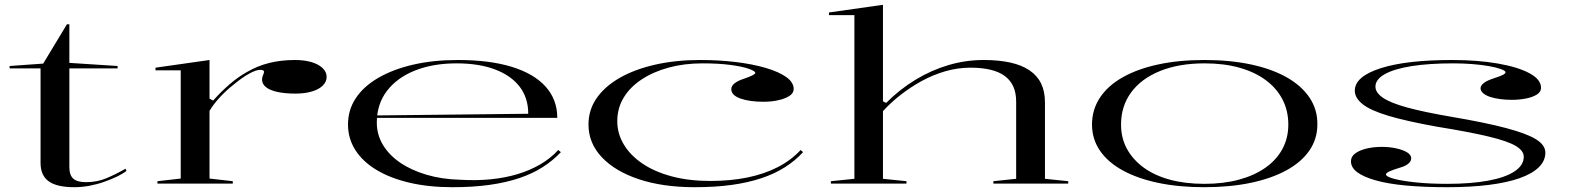

<svg xmlns="http://www.w3.org/2000/svg" viewBox="-20 -765 6543 800"><path d="M290 15Q217 15 183 -9.5Q149 -34 149 -86V-480H20V-490L160 -500L259 -664H269V-503L470 -490V-480H269V-69Q269 -35 285.5 -20.5Q302 -6 338 -6Q384 -6 422.5 -22Q461 -38 503 -62L507 -53Q492 -41 468 -29.5Q444 -18 414.5 -7.5Q385 3 353 9Q321 15 290 15Z M636 0V-10L733 -21V-472H628V-483L853 -515V-354L868 -346Q903 -385 938 -415Q973 -445 1009 -465Q1054 -491 1103 -503Q1152 -515 1209 -515Q1249 -515 1278.5 -506Q1308 -497 1324.5 -481Q1341 -465 1341 -445Q1341 -424 1324.5 -408Q1308 -392 1278.5 -383.5Q1249 -375 1211 -375Q1167 -375 1135.5 -382Q1104 -389 1088 -402Q1072 -415 1072 -433Q1072 -441 1074 -446.5Q1076 -452 1078 -457Q1080 -462 1080 -466Q1080 -474 1064 -474Q1047 -474 1018 -458Q989 -442 954 -413Q921 -387 895 -358.5Q869 -330 853 -303V-21L950 -10V0Z M1888 -515Q2020 -515 2112.5 -486.5Q2205 -458 2253.5 -404Q2302 -350 2302 -274H1549V-284L2181 -291Q2181 -357 2145.5 -403.5Q2110 -450 2043 -475.5Q1976 -501 1882 -501Q1785 -501 1710 -471.5Q1635 -442 1592.5 -386.5Q1550 -331 1550 -254Q1550 -204 1575.5 -161.5Q1601 -119 1647 -87.5Q1693 -56 1757 -37Q1821 -18 1898 -16Q1965 -12 2025 -18Q2085 -24 2136.5 -39.5Q2188 -55 2231 -80Q2274 -105 2306 -140L2317 -131Q2284 -96 2241 -68.5Q2198 -41 2142.5 -22.5Q2087 -4 2018.5 5.5Q1950 15 1865 15Q1765 15 1685 -4Q1605 -23 1548 -57.5Q1491 -92 1460.5 -140Q1430 -188 1430 -246Q1430 -307 1462.5 -356Q1495 -405 1556 -440.5Q1617 -476 1701 -495.5Q1785 -515 1888 -515Z M2875 15Q2742 15 2642.5 -18Q2543 -51 2487.5 -110Q2432 -169 2432 -246Q2432 -307 2466 -356Q2500 -405 2562 -440.5Q2624 -476 2709.5 -495.5Q2795 -515 2898 -515Q2976 -515 3046 -506.5Q3116 -498 3170.5 -482Q3225 -466 3256 -444Q3287 -422 3287 -394Q3287 -377 3269.5 -365.5Q3252 -354 3223.5 -347.5Q3195 -341 3161 -341Q3103 -341 3065 -354.5Q3027 -368 3027 -394Q3027 -407 3041 -418Q3055 -429 3080 -437Q3127 -453 3127 -461Q3127 -469 3099.5 -478.5Q3072 -488 3023 -494.5Q2974 -501 2908 -501Q2831 -501 2766.5 -483.5Q2702 -466 2653.5 -434Q2605 -402 2578.5 -358Q2552 -314 2552 -260Q2552 -208 2579.5 -162.5Q2607 -117 2657.5 -83Q2708 -49 2779.5 -30Q2851 -11 2939 -11Q3024 -11 3094.5 -25.5Q3165 -40 3220.5 -68.5Q3276 -97 3316 -140L3326 -131Q3294 -96 3251 -68.5Q3208 -41 3152.5 -22.5Q3097 -4 3028.5 5.5Q2960 15 2875 15Z M4431 -10V0H4119V-10L4214 -20V-342Q4214 -413 4167 -448Q4120 -483 4024 -483Q3970 -483 3918.5 -468Q3867 -453 3820.5 -427.5Q3774 -402 3733 -370Q3692 -338 3659 -302V-20L3757 -10V0H3442V-10L3540 -20V-702H3434V-713L3659 -745V-343L3672 -336Q3729 -393 3795 -433Q3861 -473 3932.5 -494Q4004 -515 4078 -515Q4141 -515 4189 -504.5Q4237 -494 4269.5 -472Q4302 -450 4318 -417Q4334 -384 4334 -338V-20Z M4998 -515Q5105 -515 5192 -496.5Q5279 -478 5341 -443Q5403 -408 5436.5 -358Q5470 -308 5469 -246Q5469 -186 5435.5 -137.5Q5402 -89 5339.5 -55Q5277 -21 5190.5 -3Q5104 15 4998 15Q4892 15 4806 -3Q4720 -21 4658 -55Q4596 -89 4563 -137.5Q4530 -186 4530 -246Q4530 -308 4563 -358Q4596 -408 4658 -443Q4720 -478 4806 -496.5Q4892 -515 4998 -515ZM4999 -501Q4893 -501 4814.5 -469.5Q4736 -438 4693.5 -380.5Q4651 -323 4651 -246Q4651 -190 4675.5 -145Q4700 -100 4745 -67Q4790 -34 4854 -16.5Q4918 1 4998 1Q5078 1 5142.5 -16.5Q5207 -34 5253 -66.5Q5299 -99 5323.5 -144.5Q5348 -190 5348 -246Q5348 -304 5323.5 -351Q5299 -398 5253.5 -431.5Q5208 -465 5144 -483Q5080 -501 4999 -501Z M6011 15Q5913 15 5838 8Q5763 1 5712 -13.5Q5661 -28 5635 -47.5Q5609 -67 5609 -93Q5609 -113 5627 -126Q5645 -139 5674 -146Q5703 -153 5737 -153Q5769 -153 5797 -147Q5825 -141 5842.5 -130.5Q5860 -120 5860 -105Q5860 -93 5848 -83Q5836 -73 5815 -67Q5782 -57 5768.5 -50.5Q5755 -44 5755 -38Q5755 -29 5788.5 -20Q5822 -11 5879.5 -5Q5937 1 6010 1Q6108 1 6179.5 -12Q6251 -25 6290 -50.5Q6329 -76 6329 -112Q6329 -137 6295.5 -157Q6262 -177 6183 -196Q6104 -215 5968 -237Q5840 -260 5765 -282.5Q5690 -305 5657.5 -331Q5625 -357 5625 -387Q5625 -446 5732 -480.5Q5839 -515 6030 -515Q6136 -515 6220 -500.5Q6304 -486 6352.5 -460Q6401 -434 6401 -399Q6401 -382 6383.5 -371Q6366 -360 6338 -354.5Q6310 -349 6279 -349Q6255 -349 6231.5 -352Q6208 -355 6189.5 -361Q6171 -367 6160 -376.5Q6149 -386 6149 -397Q6149 -421 6205 -439Q6233 -448 6243 -453.5Q6253 -459 6253 -464Q6253 -470 6234 -477Q6215 -484 6184 -489.5Q6153 -495 6114.5 -498Q6076 -501 6036 -501Q5934 -501 5861.5 -489.5Q5789 -478 5750 -456Q5711 -434 5711 -404Q5711 -379 5742.5 -357.5Q5774 -336 5843.5 -317Q5913 -298 6024 -279Q6171 -254 6257 -231Q6343 -208 6381 -184Q6419 -160 6419 -129Q6419 -95 6391.5 -68Q6364 -41 6311.5 -22.5Q6259 -4 6183 5.5Q6107 15 6011 15Z"/></svg>

Font: Kalnia Expanded Light
Style: Regular
Weight: 300
Width: 7
Designer: Frida Medrano
Foundry: Frida Medrano
Version: Version 1.105